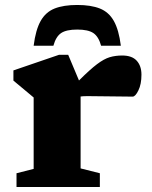

<svg xmlns="http://www.w3.org/2000/svg" viewBox="-20 -753 610 773"><path d="M472 -529.5Q511.5 -529.5 530.5 -508.5Q549.5 -487.5 549.5 -452.5Q549.5 -414 537.2 -389Q525 -364 514 -364Q466 -364 422.8 -365Q379.5 -366 332.5 -366Q314.5 -366 304.5 -364.5V-75L382 -55.5V0H46.5V-55.5L115.5 -73V-360.5Q106 -369 83.8 -387Q61.5 -405 34 -428.5V-469.5L218 -532.5H254.5L298 -429Q342 -473 370.5 -494.5Q399 -516 422 -522.8Q445 -529.5 472 -529.5ZM291 -634Q247 -634 226 -619.8Q205 -605.5 195 -569H115.5Q123.5 -633 143.8 -668.8Q164 -704.5 200 -718.8Q236 -733 291 -733Q346 -733 382 -718.8Q418 -704.5 438.2 -668.8Q458.5 -633 466.5 -569H387Q377 -605.5 356 -619.8Q335 -634 291 -634Z"/></svg>

Font: Newsreader 6pt
Style: Bold
Weight: 700
Designer: Hugues Gentile
Foundry: Production Type
Version: Version 1.003; ttfautohint (v1.8.3)